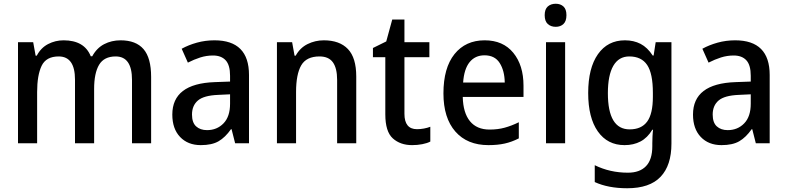

<svg xmlns="http://www.w3.org/2000/svg" viewBox="-20 -857 4198 1024"><path d="M623 -642Q705 -642 745.5 -595Q786 -548 786 -447V-93H684V-431Q684 -556 597 -556Q535 -556 508.5 -511.5Q482 -467 482 -383V-93H380V-432Q380 -556 293 -556Q226 -556 202 -506Q178 -456 178 -366V-93H76V-632H157L170 -560H176Q198 -602 236.5 -622Q275 -642 319 -642Q430 -642 464 -557H472Q496 -601 535.5 -621.5Q575 -642 623 -642Z M1124 -642Q1308 -642 1308 -457V-93H1234L1215 -168H1212Q1181 -124 1145.5 -103.5Q1110 -83 1051 -83Q982 -83 940.5 -126.5Q899 -170 899 -246Q899 -411 1125 -419L1207 -422V-453Q1207 -510 1183.5 -535.5Q1160 -561 1116 -561Q1081 -561 1048 -550.5Q1015 -540 982 -523L949 -597Q985 -617 1030 -629.5Q1075 -642 1124 -642ZM1144 -351Q1067 -348 1035.5 -321Q1004 -294 1004 -246Q1004 -203 1026 -183Q1048 -163 1084 -163Q1137 -163 1172 -199Q1207 -235 1207 -304V-354Z M1707 -642Q1791 -642 1835.5 -595.5Q1880 -549 1880 -449V-93H1778V-431Q1778 -493 1755.5 -524.5Q1733 -556 1684 -556Q1614 -556 1586.5 -508.5Q1559 -461 1559 -366V-93H1457V-632H1538L1551 -560H1557Q1580 -602 1620.5 -622Q1661 -642 1707 -642Z M2204 -168Q2222 -168 2241 -171.5Q2260 -175 2275 -181V-102Q2258 -93 2232 -88Q2206 -83 2178 -83Q2115 -83 2075 -119Q2035 -155 2035 -247V-552H1969V-601L2040 -636L2072 -753H2137V-632H2270V-552H2137V-250Q2137 -168 2204 -168Z M2565 -642Q2663 -642 2717.5 -575.5Q2772 -509 2772 -400V-340H2448Q2450 -255 2486.5 -210.5Q2523 -166 2591 -166Q2635 -166 2671.5 -176Q2708 -186 2747 -205V-119Q2710 -100 2672 -91.5Q2634 -83 2585 -83Q2472 -83 2408.5 -155.5Q2345 -228 2345 -359Q2345 -495 2404 -568.5Q2463 -642 2565 -642ZM2564 -562Q2514 -562 2484.5 -525.5Q2455 -489 2450 -417H2672Q2671 -480 2645 -521Q2619 -562 2564 -562Z M2944 -837Q2969 -837 2985 -822.5Q3001 -808 3001 -776Q3001 -744 2985 -729Q2969 -714 2944 -714Q2918 -714 2901.5 -729Q2885 -744 2885 -776Q2885 -808 2901.5 -822.5Q2918 -837 2944 -837ZM2994 -632V-93H2892V-632Z M3313 -642Q3360 -642 3396.5 -623Q3433 -604 3461 -561H3466L3477 -632H3561V-91Q3561 25 3503 86Q3445 147 3325 147Q3224 147 3152 114V24Q3233 64 3329 64Q3392 64 3425.5 29Q3459 -6 3459 -77V-93Q3459 -108 3460 -129.5Q3461 -151 3463 -165H3459Q3433 -122 3396 -102.5Q3359 -83 3311 -83Q3220 -83 3168.5 -156Q3117 -229 3117 -361Q3117 -494 3169 -568Q3221 -642 3313 -642ZM3336 -556Q3280 -556 3251 -506Q3222 -456 3222 -360Q3222 -167 3338 -167Q3401 -167 3431.5 -208.5Q3462 -250 3462 -341V-362Q3462 -465 3431.5 -510.5Q3401 -556 3336 -556Z M3901 -642Q4085 -642 4085 -457V-93H4011L3992 -168H3989Q3958 -124 3922.5 -103.5Q3887 -83 3828 -83Q3759 -83 3717.5 -126.5Q3676 -170 3676 -246Q3676 -411 3902 -419L3984 -422V-453Q3984 -510 3960.5 -535.5Q3937 -561 3893 -561Q3858 -561 3825 -550.5Q3792 -540 3759 -523L3726 -597Q3762 -617 3807 -629.5Q3852 -642 3901 -642ZM3921 -351Q3844 -348 3812.5 -321Q3781 -294 3781 -246Q3781 -203 3803 -183Q3825 -163 3861 -163Q3914 -163 3949 -199Q3984 -235 3984 -304V-354Z"/></svg>

Font: Noto Sans Telugu UI SemiCondensed Medium
Style: Regular
Weight: 500
Width: 4
Designer: Jelle Bosma - Monotype Design Team
Foundry: Monotype Imaging Inc.
Version: Version 2.005; ttfautohint (v1.8.4.7-5d5b)